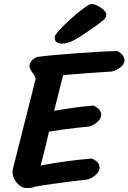

<svg xmlns="http://www.w3.org/2000/svg" viewBox="-20 -932 645 964"><path d="M255 -744Q255 -752 258 -756Q272 -777 311.5 -815Q351 -853 389.5 -882.5Q428 -912 439 -912Q460 -912 487 -893Q514 -874 514 -858Q514 -845 500 -832Q486 -819 443 -789Q382 -746 350 -729.5Q318 -713 292 -713Q273 -713 264 -720Q255 -727 255 -744ZM605 -628Q605 -610 585.5 -594.5Q566 -579 542 -573L498 -570Q468 -568 417 -564.5Q366 -561 297 -555L252 -376Q315 -386 356.5 -392Q398 -398 449 -402Q488 -385 488 -356Q488 -338 470 -321Q452 -304 429 -297L372 -291Q281 -281 226 -271Q214 -216 192 -132L184 -101Q317 -126 441 -136Q480 -119 480 -90Q480 -72 462 -55Q444 -38 421 -31Q231 -9 153 6Q144 12 114 12Q86 12 64.5 -14Q43 -40 43 -68Q43 -79 46 -89L160 -540H157Q156 -551 143 -567Q142 -569 135 -579.5Q128 -590 128 -600Q130 -629 166 -646Q241 -656 376 -665.5Q511 -675 569 -676Q605 -657 605 -628Z"/></svg>

Font: Sriracha
Style: Regular
Weight: 400
Designer: Suppakit Chalermlarp
Version: Version 1.002g